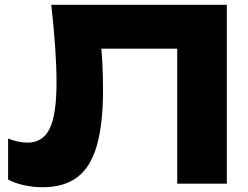

<svg xmlns="http://www.w3.org/2000/svg" viewBox="-20 -770 1040 805"><path d="M195 -750H931V0H723V-660L817 -566H311L398 -635Q406 -569 409 -508.5Q412 -448 412 -394Q412 -250 386 -159.5Q360 -69 304 -27Q248 15 159 15Q120 15 82.5 7Q45 -1 14 -17V-189Q58 -172 95 -172Q160 -172 188.5 -231Q217 -290 217 -424Q217 -489 211.5 -570Q206 -651 195 -750Z"/></svg>

Font: Unbounded
Style: Bold
Weight: 700
Designer: Luke Prowse, Jean-Baptiste Morizot, Fátima Lázaro, Florian Runge
Foundry: NaN
Version: Version 1.700